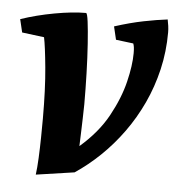

<svg xmlns="http://www.w3.org/2000/svg" viewBox="-55 -559 563 614"><g transform="rotate(5 226.5 -252.5)"><path d="M82 13Q85 -9 86.5 -41Q88 -73 88.5 -107.5Q89 -142 89 -168Q89 -262 82.5 -330.5Q76 -399 70 -427L-1 -436L-11 -478Q39 -495 96.5 -505.5Q154 -516 197 -516Q201 -516 204.5 -489Q208 -462 211 -418.5Q214 -375 215.5 -324Q217 -273 217 -225Q217 -205 216 -180.5Q215 -156 214.5 -132Q214 -108 213 -90Q271 -140 302.5 -197.5Q334 -255 347 -308.5Q360 -362 360 -401Q360 -413 359 -420Q358 -427 356 -432L300 -439L290 -481Q340 -497 382.5 -505.5Q425 -514 459 -518Q461 -509 462.5 -498Q464 -487 464 -477Q464 -415 450.5 -357.5Q437 -300 413 -248.5Q389 -197 356.5 -152Q324 -107 285.5 -70Q247 -33 205 -5Z"/></g></svg>

Font: Manuale
Style: Bold Italic
Weight: 700
Italic angle: -11°
Version: Version 1.002